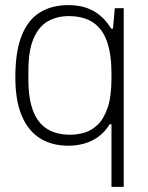

<svg xmlns="http://www.w3.org/2000/svg" viewBox="-20 -558 577 751"><path d="M416 173V-72H409Q390 -41 364 -22.5Q338 -4 308 4Q278 12 248 12Q183 12 136.5 -17Q90 -46 65 -105.5Q40 -165 40 -256Q40 -356 64.5 -418Q89 -480 135.5 -509Q182 -538 248 -538Q304 -538 345 -515.5Q386 -493 415 -446H422L429 -526H464V173ZM255 -31Q280 -31 308 -38.5Q336 -46 360.5 -68.5Q385 -91 400.5 -135Q416 -179 416 -252V-272Q416 -344 399 -394Q382 -444 345 -469.5Q308 -495 248 -495Q204 -495 168.5 -475.5Q133 -456 112 -409Q91 -362 91 -278V-248Q91 -171 110 -123Q129 -75 165.5 -53Q202 -31 255 -31Z"/></svg>

Font: Archivo SemiBold Thin
Style: Regular
Weight: 250
Version: Version 2.001